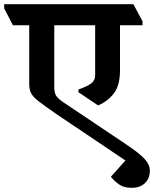

<svg xmlns="http://www.w3.org/2000/svg" viewBox="-64 -683 738 920"><path d="M654 135Q654 172 630.5 194.5Q607 217 567 217Q531 217 508.5 202Q486 187 468 165V163L537 86L207 -136Q146 -178 120 -198.5Q94 -219 85 -236.5Q76 -254 76 -281V-562H-2L-44 -643V-663H575L619 -581V-562H511V-346Q511 -272 480 -233.5Q449 -195 406 -178L312 -241V-254Q353 -269 372.5 -283Q392 -297 392 -323V-562H196V-266Q196 -241 203.5 -227Q211 -213 235 -196L529 1Q603 50 628.5 78Q654 106 654 135Z"/></svg>

Font: Martel ExtraBold
Style: Regular
Weight: 800
Designer: Dan Reynolds
Foundry: Dan Reynolds
Version: Version 1.001; ttfautohint (v1.1) -l 5 -r 5 -G 72 -x 0 -D la